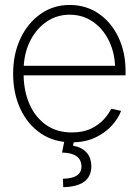

<svg xmlns="http://www.w3.org/2000/svg" viewBox="-20 -565 560 778"><path d="M271 11.7Q198.2 11.7 145 -24.7Q91.8 -61 62.5 -124Q33.2 -187 33.2 -266.6Q33.2 -346.2 63 -409.2Q92.8 -472.2 144.5 -508.5Q196.3 -544.9 262.2 -544.9Q328.6 -544.9 379.6 -510Q430.7 -475.1 459.7 -414.3Q488.8 -353.5 488.8 -275.9V-259.8H75.7Q76.7 -195.3 99.6 -142.8Q122.6 -90.3 166 -59.3Q209.5 -28.3 271 -28.3Q316.9 -28.3 349.1 -43.9Q381.3 -59.6 401.4 -82Q421.4 -104.5 430.7 -124.5L470.7 -115.7Q459.5 -85.4 433.1 -56.2Q406.7 -26.9 366 -7.6Q325.2 11.7 271 11.7ZM76.2 -298.3H446.3Q443.4 -357.4 419.2 -404.3Q395 -451.2 354.5 -478.3Q314 -505.4 262.2 -505.4Q211.9 -505.4 171.4 -478.8Q130.9 -452.1 105.5 -405.5Q80.1 -358.9 76.2 -298.3ZM242.7 -2.9H281.7L275.9 25.4Q309.6 30.8 329.6 51.8Q349.6 72.8 350.1 108.9Q349.6 190.9 236.3 193.4L234.9 159.2Q309.6 158.2 310.1 109.9Q309.6 54.7 231.4 53.2Z"/></svg>

Font: Inter Display Extra Light
Style: Regular
Weight: 200
Designer: Rasmus Andersson
Foundry: rsms
Version: Version 4.000;git-4fc901f